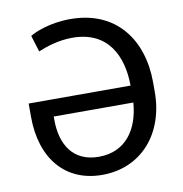

<svg xmlns="http://www.w3.org/2000/svg" viewBox="-83 -815 859 902"><g transform="rotate(-10 346.5 -363.5)"><path d="M311.1 -737.2C209.9 -737.2 138.1 -704.2 117.2 -691.1L141.3 -612.9C177.9 -628.2 237.6 -649.1 305 -649.1C474.8 -649.1 535.2 -522.7 536.2 -380.3H50.1V-317.5C50.1 -116.5 158 9.9 333.1 9.9C518.1 9.9 643.1 -130.3 643.1 -332.4V-376.4C643.1 -579.5 530.5 -737.2 311.1 -737.2ZM155.5 -284.1V-299.7H535.2C525.6 -173.3 460.9 -76.7 332 -76.7C207.7 -76.7 155.5 -167.6 155.5 -284.1Z"/></g></svg>

Font: Margiela Sans Text
Style: Regular
Weight: 400
Designer: Stefan Endress, Andreas Faust
Version: Version 1.100;FEAKit 1.0